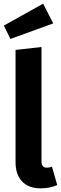

<svg xmlns="http://www.w3.org/2000/svg" viewBox="-20 -1014 336 1050"><path d="M65 -128V-741L207 -757V-132Q207 -97 236 -97Q252 -97 264 -103L293 -2Q252 16 202 16Q137 16 101 -21.5Q65 -59 65 -128ZM271 -886 37 -801 1 -874 216 -994Z"/></svg>

Font: Wolseley Sans SemiBold
Style: Regular
Weight: 600
Designer: Carrois Corporate & Edenspiekermann AG
Foundry: Carrois Corporate GbR & Edenspiekermann AG
Version: Version 4.202